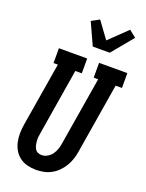

<svg xmlns="http://www.w3.org/2000/svg" viewBox="-180 -1075 887 1168"><g transform="rotate(20 263.5 -490.5)"><path d="M205 8Q176 8 148.5 1Q121 -6 99.5 -22Q78 -38 64 -61.5Q50 -85 44 -112.5Q38 -140 38.5 -169Q39 -198 44 -228L112 -639H84V-735H267V-639H225L155 -212Q152 -198 151 -185Q150 -172 151 -158.5Q152 -145 155 -132.5Q158 -120 164 -109.5Q170 -99 181.5 -93.5Q193 -88 207 -88Q226 -88 244 -98.5Q262 -109 273.5 -125.5Q285 -142 291.5 -161Q298 -180 300 -198L373 -639H344V-735H527V-639H486L411 -183Q407 -158 399 -134Q391 -110 377.5 -87.5Q364 -65 345 -46Q326 -27 303 -14.5Q280 -2 255 3Q230 8 206 8ZM274 -815 209 -957 260 -985 338 -878 453 -989 498 -953 384 -815Z"/></g></svg>

Font: Iosevka Curly Slab
Style: Bold Italic
Weight: 700
Italic angle: -9°
Monospace: yes
Designer: Belleve Invis
Foundry: Belleve Invis
Version: Version 22.1.2; ttfautohint (v1.8.4)